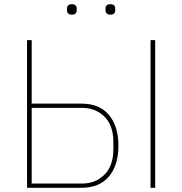

<svg xmlns="http://www.w3.org/2000/svg" viewBox="-20 -888 862 908"><path d="M296.9 -839.8V-847.2Q296.9 -868.2 319.8 -868.2Q342.8 -868.2 342.8 -847.2V-839.8Q342.8 -818.8 319.8 -818.8Q296.9 -818.8 296.9 -839.8ZM479 -839.8V-847.2Q479 -868.2 502 -868.2Q524.9 -868.2 524.9 -847.2V-839.8Q524.9 -818.8 502 -818.8Q479 -818.8 479 -839.8ZM107.9 0V-698.2H129.9V-397.9H366.2Q450.2 -397.9 495.1 -344.7Q540 -291.5 540 -199.2Q540 -106.4 495.1 -53.2Q450.2 0 366.2 0ZM691.9 0V-698.2H713.9V0ZM129.9 -20H366.2Q415.5 -20 450.4 -43Q485.4 -65.9 500.7 -100.8Q516.1 -135.7 516.1 -178.2V-220.2Q516.1 -262.7 500.7 -297.6Q485.4 -332.5 450.4 -355.2Q415.5 -377.9 366.2 -377.9H129.9Z"/></svg>

Font: Anuphan Thin
Style: Regular
Weight: 250
Designer: Mike Abbink, Paul van der Laan, Pieter van Rosmalen, Mint Tantisuwanna
Foundry: Bold Monday; Cadson Demak
Version: Version 3.002;hotconv 1.0.109;makeotfexe 2.5.65596